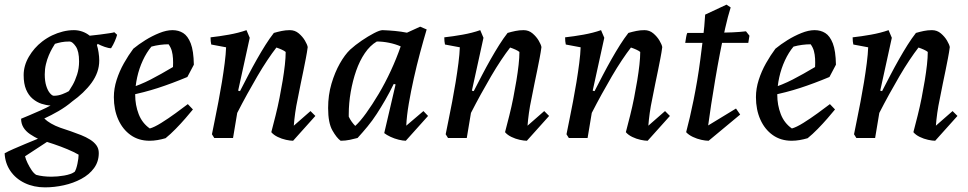

<svg xmlns="http://www.w3.org/2000/svg" viewBox="-51 -595 4174 828"><path d="M143 213Q95 213 56 194.5Q17 176 -6 142.5Q-29 109 -31 66Q-17 58 7 47.5Q31 37 58.5 25.5Q86 14 109.5 4.5Q133 -5 147 -10L173 3L57 79Q60 92 68 108.5Q76 125 85.5 139Q95 153 105 159Q119 163 136 165Q153 167 171 167Q197 167 226 162Q255 157 271 146Q278 135 283 111Q288 87 288 72Q267 60 239.5 48.5Q212 37 181 26.5Q150 16 118 6Q97 -4 78.5 -16.5Q60 -29 50 -45.5Q40 -62 40 -83Q52 -88 76 -98Q100 -108 125.5 -119.5Q151 -131 167 -140Q148 -141 128 -147.5Q108 -154 90 -169Q72 -184 61.5 -209Q51 -234 51 -271Q51 -312 73.5 -350.5Q96 -389 131 -416Q152 -432 174 -442.5Q196 -453 220 -459Q244 -465 268 -465Q286 -465 303.5 -459Q321 -453 336 -441Q358 -443 380 -446Q402 -449 419.5 -451.5Q437 -454 442 -456L454 -445Q451 -433 444 -417Q437 -401 428 -387Q417 -387 400 -393Q383 -399 370 -406L367 -400Q371 -389 374 -369.5Q377 -350 377 -334Q377 -308 368.5 -284Q360 -260 344 -238Q328 -216 306.5 -195.5Q285 -175 261 -158Q247 -146 232 -135.5Q217 -125 201.5 -116Q186 -107 170.5 -99Q155 -91 140 -84Q151 -73 169 -62.5Q187 -52 209.5 -44Q232 -36 254 -29Q277 -21 298.5 -12.5Q320 -4 337.5 7Q355 18 365 32Q375 46 375 65Q375 102 354.5 130Q334 158 299.5 176.5Q265 195 224 204Q183 213 143 213ZM181 -182Q200 -182 218 -189Q236 -196 246 -202Q251 -209 262 -228Q273 -247 281.5 -273.5Q290 -300 290 -330Q290 -374 276 -394.5Q262 -415 250 -416Q228 -416 213.5 -413Q199 -410 186 -406Q182 -400 174.5 -387Q167 -374 159.5 -356.5Q152 -339 147 -318Q142 -297 142 -274Q142 -245 148.5 -224.5Q155 -204 164.5 -193Q174 -182 181 -182Z M594 12Q547 12 512.5 -12.5Q478 -37 459 -79.5Q440 -122 440 -176Q440 -213 452 -250.5Q464 -288 483.5 -322.5Q503 -357 524 -385Q547 -404 576 -422Q605 -440 636 -452.5Q667 -465 693 -465Q719 -465 739 -452.5Q759 -440 771.5 -408Q784 -376 785 -316L757 -263Q690 -235 630 -215.5Q570 -196 504 -183L503 -213Q554 -229 598.5 -252Q643 -275 695 -306Q696 -325 695 -342.5Q694 -360 690 -375Q686 -390 676 -404Q658 -404 639 -401.5Q620 -399 602 -394Q581 -369 565 -334.5Q549 -300 540.5 -261.5Q532 -223 532 -186Q532 -142 547 -103Q562 -64 595 -41Q614 -46 644.5 -65Q675 -84 706.5 -107Q738 -130 759 -146L781 -123Q768 -107 748.5 -84.5Q729 -62 706.5 -39Q684 -16 663 1Q646 6 628.5 9Q611 12 594 12Z M1213 12Q1201 12 1182.5 8Q1164 4 1146.5 -4.5Q1129 -13 1119 -25Q1128 -59 1137.5 -97Q1147 -135 1154.5 -173Q1162 -211 1168 -247.5Q1174 -284 1177.5 -315.5Q1181 -347 1181 -371Q1175 -376 1164 -381Q1153 -386 1141 -390Q1123 -367 1102 -335.5Q1081 -304 1059 -266.5Q1037 -229 1015 -189Q993 -149 972 -108L954 0H873L863 -16Q868 -41 875.5 -78Q883 -115 891 -156.5Q899 -198 906 -241Q913 -284 918 -323Q923 -362 924 -391L860 -403Q857 -416 857 -434Q894 -438 936 -445.5Q978 -453 1012 -465L1026 -432L976 -204L984 -202Q1002 -237 1020 -271.5Q1038 -306 1057 -339.5Q1076 -373 1094 -401.5Q1112 -430 1130 -453Q1147 -458 1164 -461.5Q1181 -465 1199 -465Q1221 -465 1237.5 -451Q1254 -437 1264 -420Q1274 -403 1276 -392Q1273 -369 1268 -343.5Q1263 -318 1257.5 -290.5Q1252 -263 1246 -235Q1240 -202 1233 -169.5Q1226 -137 1222 -108Q1218 -79 1216 -53L1288 -116L1309 -95Z M1418 12Q1401 0 1382.5 -32.5Q1364 -65 1364 -129Q1364 -185 1378.5 -234Q1393 -283 1414.5 -321Q1436 -359 1459 -381Q1481 -401 1509 -420Q1537 -439 1562 -452Q1587 -465 1599 -465Q1626 -464 1652.5 -461.5Q1679 -459 1704 -454L1761 -480L1789 -468Q1775 -421 1760.5 -367Q1746 -313 1733.5 -257Q1721 -201 1712 -148.5Q1703 -96 1701 -53L1775 -116L1795 -95L1699 12Q1687 12 1668.5 7.5Q1650 3 1633 -5Q1616 -13 1606 -21L1655 -231L1647 -233Q1629 -196 1610.5 -164Q1592 -132 1573.5 -103.5Q1555 -75 1534 -49.5Q1513 -24 1491 0Q1477 4 1457.5 8Q1438 12 1418 12ZM1481 -52Q1502 -71 1528 -107Q1554 -143 1582 -190Q1610 -237 1634.5 -290Q1659 -343 1677 -395Q1654 -405 1627 -410.5Q1600 -416 1574 -416Q1545 -399 1522.5 -366Q1500 -333 1485 -290Q1470 -247 1461.5 -198.5Q1453 -150 1453 -102Q1453 -99 1453 -97Q1453 -95 1453 -92Q1458 -81 1465.5 -70.5Q1473 -60 1481 -52Z M2221 12Q2209 12 2190.5 8Q2172 4 2154.5 -4.5Q2137 -13 2127 -25Q2136 -59 2145.5 -97Q2155 -135 2162.5 -173Q2170 -211 2176 -247.5Q2182 -284 2185.5 -315.5Q2189 -347 2189 -371Q2183 -376 2172 -381Q2161 -386 2149 -390Q2131 -367 2110 -335.5Q2089 -304 2067 -266.5Q2045 -229 2023 -189Q2001 -149 1980 -108L1962 0H1881L1871 -16Q1876 -41 1883.5 -78Q1891 -115 1899 -156.5Q1907 -198 1914 -241Q1921 -284 1926 -323Q1931 -362 1932 -391L1868 -403Q1865 -416 1865 -434Q1902 -438 1944 -445.5Q1986 -453 2020 -465L2034 -432L1984 -204L1992 -202Q2010 -237 2028 -271.5Q2046 -306 2065 -339.5Q2084 -373 2102 -401.5Q2120 -430 2138 -453Q2155 -458 2172 -461.5Q2189 -465 2207 -465Q2229 -465 2245.5 -451Q2262 -437 2272 -420Q2282 -403 2284 -392Q2281 -369 2276 -343.5Q2271 -318 2265.5 -290.5Q2260 -263 2254 -235Q2248 -202 2241 -169.5Q2234 -137 2230 -108Q2226 -79 2224 -53L2296 -116L2317 -95Z M2742 12Q2730 12 2711.5 8Q2693 4 2675.5 -4.5Q2658 -13 2648 -25Q2657 -59 2666.5 -97Q2676 -135 2683.5 -173Q2691 -211 2697 -247.5Q2703 -284 2706.5 -315.5Q2710 -347 2710 -371Q2704 -376 2693 -381Q2682 -386 2670 -390Q2652 -367 2631 -335.5Q2610 -304 2588 -266.5Q2566 -229 2544 -189Q2522 -149 2501 -108L2483 0H2402L2392 -16Q2397 -41 2404.5 -78Q2412 -115 2420 -156.5Q2428 -198 2435 -241Q2442 -284 2447 -323Q2452 -362 2453 -391L2389 -403Q2386 -416 2386 -434Q2423 -438 2465 -445.5Q2507 -453 2541 -465L2555 -432L2505 -204L2513 -202Q2531 -237 2549 -271.5Q2567 -306 2586 -339.5Q2605 -373 2623 -401.5Q2641 -430 2659 -453Q2676 -458 2693 -461.5Q2710 -465 2728 -465Q2750 -465 2766.5 -451Q2783 -437 2793 -420Q2803 -403 2805 -392Q2802 -369 2797 -343.5Q2792 -318 2786.5 -290.5Q2781 -263 2775 -235Q2769 -202 2762 -169.5Q2755 -137 2751 -108Q2747 -79 2745 -53L2817 -116L2838 -95Z M3005 12Q2992 12 2973.5 8Q2955 4 2937 -4.5Q2919 -13 2908 -25Q2916 -55 2924 -89.5Q2932 -124 2940 -163.5Q2948 -203 2955.5 -247Q2963 -291 2969 -337.5Q2975 -384 2981 -432.5Q2987 -481 2990 -532L3082 -575L3100 -563Q3088 -525 3076.5 -474Q3065 -423 3054 -366Q3043 -309 3033.5 -252.5Q3024 -196 3016 -144.5Q3008 -93 3003 -54L3123 -127L3141 -101ZM2904 -410Q2906 -423 2908 -435Q2910 -447 2913 -453Q2940 -453 2972.5 -453Q3005 -453 3040 -453.5Q3075 -454 3108 -455.5Q3141 -457 3166 -460L3181 -441L3176 -410Z M3363 12Q3316 12 3281.5 -12.5Q3247 -37 3228 -79.5Q3209 -122 3209 -176Q3209 -213 3221 -250.5Q3233 -288 3252.5 -322.5Q3272 -357 3293 -385Q3316 -404 3345 -422Q3374 -440 3405 -452.5Q3436 -465 3462 -465Q3488 -465 3508 -452.5Q3528 -440 3540.5 -408Q3553 -376 3554 -316L3526 -263Q3459 -235 3399 -215.5Q3339 -196 3273 -183L3272 -213Q3323 -229 3367.5 -252Q3412 -275 3464 -306Q3465 -325 3464 -342.5Q3463 -360 3459 -375Q3455 -390 3445 -404Q3427 -404 3408 -401.5Q3389 -399 3371 -394Q3350 -369 3334 -334.5Q3318 -300 3309.5 -261.5Q3301 -223 3301 -186Q3301 -142 3316 -103Q3331 -64 3364 -41Q3383 -46 3413.5 -65Q3444 -84 3475.5 -107Q3507 -130 3528 -146L3550 -123Q3537 -107 3517.5 -84.5Q3498 -62 3475.5 -39Q3453 -16 3432 1Q3415 6 3397.5 9Q3380 12 3363 12Z M3982 12Q3970 12 3951.5 8Q3933 4 3915.5 -4.5Q3898 -13 3888 -25Q3897 -59 3906.5 -97Q3916 -135 3923.5 -173Q3931 -211 3937 -247.5Q3943 -284 3946.5 -315.5Q3950 -347 3950 -371Q3944 -376 3933 -381Q3922 -386 3910 -390Q3892 -367 3871 -335.5Q3850 -304 3828 -266.5Q3806 -229 3784 -189Q3762 -149 3741 -108L3723 0H3642L3632 -16Q3637 -41 3644.5 -78Q3652 -115 3660 -156.5Q3668 -198 3675 -241Q3682 -284 3687 -323Q3692 -362 3693 -391L3629 -403Q3626 -416 3626 -434Q3663 -438 3705 -445.5Q3747 -453 3781 -465L3795 -432L3745 -204L3753 -202Q3771 -237 3789 -271.5Q3807 -306 3826 -339.5Q3845 -373 3863 -401.5Q3881 -430 3899 -453Q3916 -458 3933 -461.5Q3950 -465 3968 -465Q3990 -465 4006.5 -451Q4023 -437 4033 -420Q4043 -403 4045 -392Q4042 -369 4037 -343.5Q4032 -318 4026.5 -290.5Q4021 -263 4015 -235Q4009 -202 4002 -169.5Q3995 -137 3991 -108Q3987 -79 3985 -53L4057 -116L4078 -95Z"/></svg>

Font: Labrada Medium
Style: Italic
Weight: 500
Italic angle: -7°
Designer: Mercedes Jáuregui
Foundry: Omnibus-Type Team
Version: Version 1.000